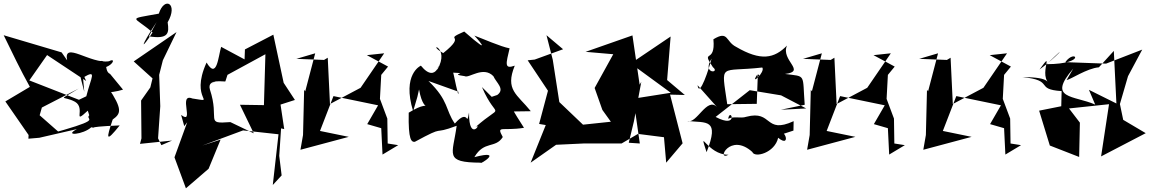

<svg xmlns="http://www.w3.org/2000/svg" viewBox="-52 -787 6232 1041"><path d="M545 -386C501 -405 557 -499 434 -434C532 -379 596 -485 539 -455C440 -438 290 -567 312 -460L282 -503L-32 -596C14 -502 59 -407 110 -316L-23 -237L103 -55L102 -35L161 -40L365 -87C289 -47 400 -57 443 -97C491 -88 373 -98 597 -107C521 -13 523 -31 559 -139C604 -171 614 -194 534 -313C449 -278 549 -280 615 -301ZM432 -162C407 -137 501 -143 295 -83L263 -74L163 -162L175 -204L375 -307C255 -233 287 -272 355 -235C415 -200 337 -106 424 -187ZM398 -366C477 -413 442 -370 416 -265L376 -246L107 -351L210 -498L195 -494L415 -348C372 -450 350 -497 405 -289Z M823 0 805 -37 817 -211 811 -381 831 -460 905 -613 673 -454 775 -362 763 -313 713 -242 715 -37 707 -7 881 -25ZM755 -590C862 -573 866 -607 857 -666C916 -768 840 -809 809 -713C629 -680 675 -700 775 -611C713 -514 702 -523 797 -667Z M947 -103 963 -124 894 66 956 234 1079 128 1144 -30 1045 2 1266 -80 1458 -59 1427 216 1475 164 1462 58 1472 -91 1489 -87 1469 -220 1547 -245 1486 -338 1430 -599 1276 -519 1274 -465 1147 -533C1131 -479 1124 -354 1068 -448C973 -239 1132 -232 991 -253C911 -285 1006 -106 930 -164ZM1183 -386 1091 -332 1387 -493 1379 -217 1249 -219 1324 -64 1197 -125C1056 -114 1141 -136 1086 -302C1068 -365 1168 -341 1170 -346Z M2107 0 2050 -9 2048 -144 2008 -251 2015 -381 2052 -426 1937 -488 2031 -498 1903 -311 1737 -223 1725 -474 1705 -462 1555 -468 1657 -498 1603 -292 1597 -300 1591 -55 1577 25 1839 -45 1683 -77 1756 -266 1998 -216 1939 -114 2015 -92 2022 51Z M2211 -262 2220 -302C2250 -133 2317 -271 2164 -176C2161 -25 2179 -17 2197 -18C2374 -114 2281 -51 2424 -105C2403 52 2353 94 2555 95C2542 111 2689 21 2520 65C2573 -26 2634 20 2674 -44C2638 -110 2669 -75 2789 -94C2673 -272 2694 -285 2686 -182L2826 -184C2752 -276 2685 -299 2739 -431C2680 -410 2692 -443 2711 -525C2665 -533 2561 -579 2520 -594C2520 -594 2641 -462 2465 -616C2342 -562 2488 -608 2351 -499C2249 -558 2395 -539 2318 -407C2339 -488 2320 -320 2230 -431C2229 -431 2126 -385 2188 -184ZM2614 -262 2561 -315C2643 -123 2685 -239 2524 -96C2568 -132 2490 -8 2491 -177C2475 -90 2493 -207 2414 -117C2362 -191 2383 -240 2271 -348L2433 -290C2438 -230 2406 -397 2405 -393C2502 -389 2373 -387 2468 -374C2490 -361 2568 -431 2623 -374C2639 -338 2688 -304 2644 -272Z M3001 -520 2847 -464 2809 -460 2919 -295 2871 -115 2907 -109 2825 95 2963 -2 3111 -9H3318L3407 -61L3548 -43L3560 95L3649 -10L3581 -274L3661 -272L3565 -353L3584 -589L3387 -456L3377 -436L3585 -284L3382 -252L3417 -9L3357 -13L3385 -129L3425 -343L3416 -328L3377 -595L3123 -506L3273 -493L3172 -310L3214 -191L3260 -127L3109 -111L2955 -258L2981 -231L2945 -463L2911 -596Z M4250 -79 4251 -130C4092 -57 4138 -192 3995 -154C3963 -143 3928 -159 3896 -143C3908 -210 3957 -85 3828 -153L4013 -298L4183 -270L4319 -199L4182 -192L4311 -219C4298 -389 4321 -371 4204 -386C4323 -400 4179 -460 4215 -540C4146 -470 4074 -454 3939 -533C3881 -562 3898 -624 3816 -574C3829 -436 3745 -525 3813 -423C3856 -389 3752 -384 3806 -469C3794 -420 3740 -252 3730 -325L3836 -206C3781 -265 3725 -112 3675 -131C3779 -120 3851 -145 3779 38C3733 -105 3782 54 3898 52C3829 89 3906 -72 4027 37C4039 71 4149 42 4167 -40C4246 25 4198 -126 4152 -47ZM4115 -318 4057 -386 4051 -224 3891 -222C3858 -453 3846 -394 4081 -421C4099 -397 4013 -319 4052 -380Z M4854 0 4797 -9 4795 -144 4755 -251 4762 -381 4799 -426 4684 -488 4778 -498 4650 -311 4484 -223 4472 -474 4452 -462 4302 -468 4404 -498 4350 -292 4344 -300 4338 -55 4324 25 4586 -45 4430 -77 4503 -266 4745 -216 4686 -114 4762 -92 4769 51Z M5484 0 5427 -9 5425 -144 5385 -251 5392 -381 5429 -426 5314 -488 5408 -498 5280 -311 5114 -223 5102 -474 5082 -462 4932 -468 5034 -498 4980 -292 4974 -300 4968 -55 4954 25 5216 -45 5060 -77 5133 -266 5375 -216 5316 -114 5392 -92 5399 51Z M5702 -211 5582 -187 5640 2 5799 64 5803 -122 5744 -199 5961 -222 5918 61 6160 -65 6018 -149 6040 -127 6020 -223 6064 -374 6141 -518 5945 -442 5724 -450C5778 -526 5845 -440 5623 -439C5762 -574 5672 -473 5584 -410C5682 -545 5548 -339 5671 -321C5608 -336 5659 -368 5491 -369C5670 -351 5554 -303 5704 -293ZM5731 -353C5751 -355 5842 -417 5906 -422L5987 -511L6001 -226L5852 -300L5886 -220C5770 -271 5623 -248 5767 -415Z"/></svg>

Font: Asimov Silicon
Style: Regular
Weight: 400
Designer: Google
Version: Version 2.000980; 2014